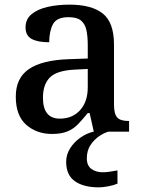

<svg xmlns="http://www.w3.org/2000/svg" viewBox="-20 -567 615 827"><path d="M204 10Q138 10 93 -29.5Q48 -69 48 -151Q48 -231 104.5 -269.5Q161 -308 275 -312L358 -315V-373Q358 -409 352.5 -436Q347 -463 329.5 -478Q312 -493 275 -493Q224 -493 208 -462.5Q192 -432 192 -385Q142 -385 116 -399.5Q90 -414 90 -449Q90 -484 115.5 -505.5Q141 -527 184 -537Q227 -547 279 -547Q375 -547 423 -508.5Q471 -470 471 -375V-117Q471 -76 485 -61Q499 -46 532 -46H536V0H384L366 -80H358Q336 -53 316.5 -32.5Q297 -12 270.5 -1Q244 10 204 10ZM238 -56Q292 -56 325 -92.5Q358 -129 358 -191V-270L300 -267Q224 -263 194.5 -233Q165 -203 165 -146Q165 -56 238 -56ZM406 240Q340 240 302.5 213.5Q265 187 265 130Q265 99 282 72Q299 45 326 26Q353 7 383 0H447Q426 6 404.5 21.5Q383 37 368.5 60Q354 83 354 115Q354 146 373.5 160.5Q393 175 423 175Q437 175 452.5 172.5Q468 170 486 167V224Q470 231 446 235.5Q422 240 406 240Z"/></svg>

Font: Noto Serif Tibetan Medium
Style: Regular
Weight: 500
Designer: Monotype Design Team
Foundry: Monotype Imaging Inc.
Version: Version 2.103; ttfautohint (v1.8.4.7-5d5b)